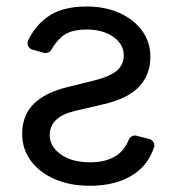

<svg xmlns="http://www.w3.org/2000/svg" viewBox="-20 -573 563 604"><path d="M151.3 -9.9Q103 -31.2 76.3 -68.2Q49.7 -105.1 49.7 -152Q49.7 -209.5 85.6 -245.7Q122.2 -282.3 194.6 -299.7L275.6 -319.6Q324.6 -332 346.6 -349.8Q369.3 -368.3 369.3 -399.1Q369.3 -434.3 335.9 -457.4Q303.3 -480.1 252.8 -480.1Q197.8 -480.1 171.9 -455.3Q153.8 -438.2 141.7 -416.9Q139.2 -411.9 134.2 -409.1Q129.3 -406.2 123.6 -406.2Q119.7 -406.2 117.9 -407L81.7 -416.9Q74.9 -419 70.8 -424.5Q66.8 -430 66.8 -436.8Q66.8 -442.1 68.5 -445.7Q89.1 -489.3 125.7 -517Q171.2 -552.6 252.8 -552.6Q310.4 -552.6 355.5 -532.3Q400.9 -512.1 426.8 -476.6Q453.1 -440.7 453.1 -394.9Q453.1 -338.8 418.3 -301.1Q383.2 -263.1 308.2 -245.7L217.3 -224.4Q176.1 -214.8 156.2 -195.7Q136.4 -176.1 136.4 -147.7Q136.4 -112.6 170.8 -87.7Q204.9 -62.5 264.2 -62.5Q315.3 -62.5 347.7 -84.5Q372.9 -102.3 384.9 -133.2Q387.4 -139.2 392.8 -142.9Q398.1 -146.7 404.5 -146.7Q405.9 -146.7 409.4 -146L449.6 -135.7Q456.7 -133.9 461.1 -128.2Q465.6 -122.5 465.6 -115.4Q465.6 -112.6 464.5 -109.4Q446.4 -55 400.9 -24.9Q346.6 11.4 262.8 11.4Q199.2 11.4 151.3 -9.9Z"/></svg>

Font: DeltaSans
Style: Regular
Weight: 400
Designer: Rasmus Andersson
Foundry: rsms
Version: Version 3.012